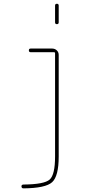

<svg xmlns="http://www.w3.org/2000/svg" viewBox="-20 -780 540 1030"><path d="M105.5 230.5Q95.7 230.5 95.2 220.2Q94.7 210 106.4 210Q217.8 209 246.6 183.1Q275.4 157.2 275.4 59.6V-495.1Q275.4 -500 269.5 -500H144.5Q134.8 -500 134.8 -509.8Q134.8 -519.5 144.5 -519.5H259.8Q274.4 -519.5 284.7 -509.8Q294.9 -500 294.9 -485.4V59.6Q294.9 165 259.8 197.3Q224.6 229.5 105.5 230.5ZM275.4 -660.2V-750Q275.4 -759.8 285.2 -759.8Q294.9 -759.8 294.9 -750V-660.2Q294.9 -650.4 285.2 -650.4Q275.4 -650.4 275.4 -660.2Z"/></svg>

Font: Rounded-X Mgen+ 2m thin
Style: Regular
Weight: 100
Designer: [Source Han Sans]
Ryoko NISHIZUKA  (kana & ideographs); Paul D. Hunt (Latin, Greek & Cyrillic); Wenlong ZHANG  (bopomofo
Version: Version 1.059.20150602